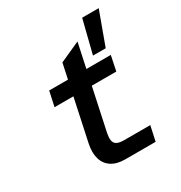

<svg xmlns="http://www.w3.org/2000/svg" viewBox="-188 -950 1025 1085"><g transform="rotate(-30 325.0 -407.5)"><path d="M315 0Q261 0 227 -22Q193 -44 181 -84.5Q169 -125 180 -179L281 -652L414 -712L300 -179Q295 -154 297.5 -135Q300 -116 315.5 -106.5Q331 -97 363 -97H534L513 0ZM116 -455 137 -552H539L519 -455ZM450 -599 504 -815H612L533 -599Z"/></g></svg>

Font: Azeret Mono Thin Medium
Style: Italic
Weight: 500
Italic angle: -12°
Version: Version 1.002